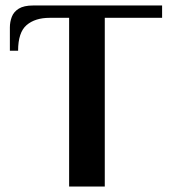

<svg xmlns="http://www.w3.org/2000/svg" viewBox="-20 -680 615 700"><path d="M232 0V-615H161Q108 -615 77 -588.5Q46 -562 46 -495H16V-580Q16 -600 23 -618.5Q30 -637 48.5 -648.5Q67 -660 101 -660H571V-615H362V0Z"/></svg>

Font: El Messiri
Style: Regular
Weight: 400
Designer: Mohamed Gaber
Foundry: Kief Type Foundry
Version: Version 2.020